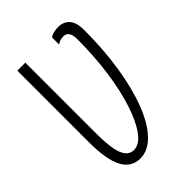

<svg xmlns="http://www.w3.org/2000/svg" viewBox="-214 -823 932 932"><g transform="rotate(-45 252.0 -357.0)"><path d="M190 10Q129 10 99 -46.5Q69 -103 69 -222V-714H124V-226Q124 -129 141.5 -85Q159 -41 197 -41Q235 -41 268.5 -86.5Q302 -132 328 -212Q354 -292 368.5 -395.5Q383 -499 383 -616Q383 -674 344 -674Q330 -674 319 -669.5Q308 -665 302 -660V-709Q309 -715 324.5 -719.5Q340 -724 358 -724Q395 -724 416.5 -700Q438 -676 438 -624Q438 -487 419.5 -371.5Q401 -256 368 -170.5Q335 -85 289.5 -37.5Q244 10 190 10Z"/></g></svg>

Font: Noto Sans ExtraCondensed Light
Style: Regular
Weight: 300
Width: 2
Designer: Monotype Design Team
Foundry: Monotype Imaging Inc.
Version: Version 2.013; ttfautohint (v1.8.4.7-5d5b)